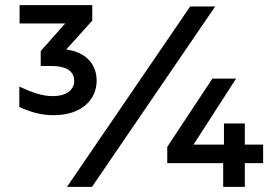

<svg xmlns="http://www.w3.org/2000/svg" viewBox="-20 -725 1044 745"><path d="M187 -278C300 -278 355 -341 355 -412C355 -475 315 -522 237 -533L338 -645V-705H56V-634H233L138 -527V-469H179C241 -469 268 -446 268 -411C268 -375 235 -352 186 -352C142 -352 103 -367 55 -389V-310C98 -290 141 -278 187 -278ZM240 0H337L815 -700H718ZM629 -92H846V0H930V-92H1001V-164H930V-246H849V-164H731L896 -420H804L629 -155Z"/></svg>

Font: Chess Sans SemiBold
Style: Regular
Weight: 600
Designer: Wolf Bōese
Foundry: Wolf Bōese
Version: Version 7.223;Glyphs 3.3 (3306)